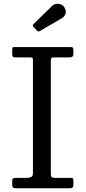

<svg xmlns="http://www.w3.org/2000/svg" viewBox="-20 -1000 455 1020"><path d="M250 -677Q250 -689.5 253.5 -692.2Q257 -695 269 -695H349Q358.5 -695 364.2 -699Q370 -703 370 -716V-733Q370 -744.5 366.8 -747.2Q363.5 -750 352 -750H60Q51.5 -750 48.2 -748.5Q45 -747 45 -737V-710Q45 -702 48.8 -698.5Q52.5 -695 62 -695H140Q151.5 -695 153.2 -691.5Q155 -688 155 -678V-80Q155 -63 144.5 -59Q134 -55 121 -55H68Q54 -55 49.5 -52Q45 -49 45 -41V-16Q45 -6.5 49.8 -3.2Q54.5 0 65 0H350Q360.5 0 365.2 -3.5Q370 -7 370 -16V-39Q370 -46 368 -50.5Q366 -55 359 -55H269Q258 -55 254 -59.8Q250 -64.5 250 -77ZM175.5 -838.5Q181 -832.5 184.8 -832.8Q188.5 -833 195 -837L309 -903.5Q322 -911 327.8 -926.2Q333.5 -941.5 322.5 -960Q316 -971.5 303.8 -976.5Q291.5 -981.5 278.8 -979.5Q266 -977.5 256.5 -968L158.5 -872.5Q150.5 -865 158.5 -856.5Z"/></svg>

Font: Besley
Style: Regular
Weight: 400
Designer: Owen Earl
Foundry: indestructible type*
Version: Version 4.000